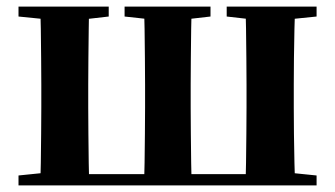

<svg xmlns="http://www.w3.org/2000/svg" viewBox="-20 -561 1014 581"><path d="M101 0Q103 -26 103.5 -68Q104 -110 104.5 -156Q105 -202 105 -236V-305Q105 -339 104.5 -385Q104 -431 103.5 -473.5Q103 -516 101 -541H250Q249 -516 248.5 -473.5Q248 -431 247.5 -385Q247 -339 247 -305V-236Q247 -202 247.5 -156Q248 -110 248.5 -68Q249 -26 250 0ZM415 0Q417 -26 417.5 -68Q418 -110 418.5 -156Q419 -202 419 -236V-305Q419 -339 418.5 -385Q418 -431 417.5 -473.5Q417 -516 415 -541H560Q559 -516 558.5 -473.5Q558 -431 557.5 -385Q557 -339 557 -305V-236Q557 -202 557.5 -156Q558 -110 558.5 -68Q559 -26 560 0ZM723 0Q724 -26 724.5 -68Q725 -110 725.5 -156Q726 -202 726 -236V-305Q726 -339 725.5 -385Q725 -431 724.5 -473.5Q724 -516 723 -541H873Q872 -516 871 -473.5Q870 -431 869.5 -385Q869 -339 869 -305V-236Q869 -202 869.5 -156Q870 -110 871 -68Q872 -26 873 0ZM36 -511V-541H309V-511L213 -500H146ZM357 -511V-541H617V-511L521 -500H458ZM666 -511V-541H938V-511L830 -500H763ZM36 0V-30L144 -41H179V0ZM795 0V-41H830L938 -30V0ZM179 0V-34H795V0Z"/></svg>

Font: Noto Serif TC ExtraBold
Style: Regular
Weight: 800
Designer: Ryoko NISHIZUKA 西塚涼子 (kana & ideographs); Frank Grießhammer (Latin, Greek & Cyrillic); Wenlong ZHANG 张文龙 (bopomofo); San
Foundry: Adobe
Version: Version 2.002-H1;hotconv 1.1.0;makeotfexe 2.6.0